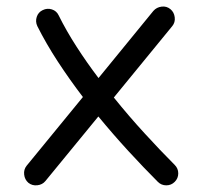

<svg xmlns="http://www.w3.org/2000/svg" viewBox="-20 -531 615 588"><path d="M66.9 28.8Q55.7 19 54 3.7Q52.2 -11.7 61.5 -23.4L233.9 -233.9Q192.9 -287.6 157 -342.5Q121.1 -397.5 94.2 -451.2Q87.9 -464.8 92.5 -479.2Q97.2 -493.7 110.8 -500Q124.5 -506.8 138.9 -502.2Q153.3 -497.6 159.7 -483.9Q182.6 -437.5 213.9 -388.9Q245.1 -340.3 281.7 -292L449.7 -497.6Q459.5 -508.8 474.9 -510.7Q490.2 -512.7 502 -502.9Q513.2 -493.7 515.1 -478Q517.1 -462.4 507.3 -450.7L328.6 -232.4Q374.5 -175.3 422.9 -122.6Q471.2 -69.8 515.1 -25.9Q525.9 -15.1 525.9 0Q525.9 15.1 515.1 25.9Q504.4 36.6 489.3 36.6Q474.1 36.6 463.4 25.9Q420.4 -17.1 373.5 -68.1Q326.7 -119.1 281.2 -174.3L119.1 23.4Q109.9 34.7 94.2 36.4Q78.6 38.1 66.9 28.8Z"/></svg>

Font: Mikhak-FD Regular
Style: FD-Regular
Weight: 400
Designer: Amin Abedi
Version: Version 3.2